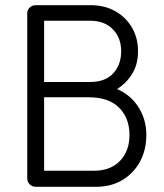

<svg xmlns="http://www.w3.org/2000/svg" viewBox="-20 -720 631 740"><path d="M118 0Q104 0 94.5 -9.5Q85 -19 85 -33V-668Q85 -682 94.5 -691Q104 -700 118 -700H330Q383 -700 424 -677Q465 -654 488.5 -614Q512 -574 512 -522Q512 -468 485 -428.5Q458 -389 414 -367L412 -384Q474 -364 509 -314Q544 -264 544 -200Q544 -142 519.5 -97Q495 -52 451.5 -26Q408 0 349 0ZM150 -62H343Q406 -62 442.5 -100Q479 -138 479 -200Q479 -265 439 -305Q399 -345 323 -345H150ZM150 -404H328Q385 -404 416 -437Q447 -470 447 -523Q447 -574 415 -607Q383 -640 328 -640H150Z"/></svg>

Font: National Park Light
Style: Regular
Weight: 300
Designer: Andrea Herstowski, Ben Hoepner
Version: Version 1.009